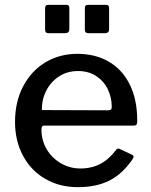

<svg xmlns="http://www.w3.org/2000/svg" viewBox="-20 -762 622 792"><path d="M312 -67Q358 -67 394 -86Q430 -105 460 -145Q463 -149 467 -149Q472 -149 475 -147L526 -123Q531 -120 531 -115Q531 -112 528 -107Q486 -45 432 -17.5Q378 10 301 10Q226 10 167 -24Q108 -58 75 -119.5Q42 -181 42 -259Q42 -343 76 -407Q110 -471 168.5 -505.5Q227 -540 299 -540Q373 -540 429 -507.5Q485 -475 515.5 -413Q546 -351 546 -266V-262Q546 -253 543.5 -248.5Q541 -244 531 -244H161Q151 -244 151 -228Q151 -183 172.5 -146.5Q194 -110 231 -88.5Q268 -67 312 -67ZM424 -307Q434 -307 437.5 -310Q441 -313 441 -321Q441 -360 424.5 -394Q408 -428 376.5 -448.5Q345 -469 302 -469Q257 -469 223 -446.5Q189 -424 170.5 -387.5Q152 -351 153 -308ZM266 -642Q266 -633 261.5 -629Q257 -625 247 -625H182Q173 -625 169.5 -628.5Q166 -632 166 -640V-728Q166 -742 178 -742H254Q266 -742 266 -729ZM430 -642Q430 -633 425.5 -629Q421 -625 411 -625H346Q337 -625 333.5 -628.5Q330 -632 330 -640V-728Q330 -742 342 -742H418Q430 -742 430 -729Z"/></svg>

Font: n
Style: Regular
Weight: 500
Designer: Pablo Impallari, Rodrigo Fuenzalida
Foundry: Impallari Type
Version: Version 1.002; ttfautohint (v1.5)